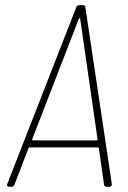

<svg xmlns="http://www.w3.org/2000/svg" viewBox="-20 -720 494 740"><path d="M381 -8 361 -149Q360 -152 356 -152H95Q91 -152 90 -149L36 -9Q32 0 24 0H16Q11 0 8.5 -3Q6 -6 8 -11L274 -692Q277 -700 286 -700H299Q309 -700 309 -692L411 -11V-9Q411 -5 408 -2.5Q405 0 401 0H391Q383 0 381 -8ZM107 -179H352Q354 -179 355.5 -180.5Q357 -182 356 -183L289 -648Q287 -653 284 -648L104 -183Q103 -182 104 -180.5Q105 -179 107 -179Z"/></svg>

Font: Barlow Semi Condensed Thin
Style: Italic
Weight: 250
Width: 4
Italic angle: -7°
Designer: Jeremy Tribby
Foundry: Tribby Type
Version: Version 1.408